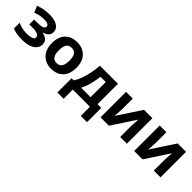

<svg xmlns="http://www.w3.org/2000/svg" viewBox="186 -1633 2906 2906"><g transform="rotate(45 1639.0 -180.0)"><path d="M277 -556Q336 -556 387.5 -540.5Q439 -525 470.5 -493Q502 -461 502 -411Q502 -362 472.5 -333Q443 -304 393 -291V-286Q428 -278 456 -263.5Q484 -249 500.5 -224.5Q517 -200 517 -159Q517 -114 488.5 -75.5Q460 -37 400.5 -13.5Q341 10 248 10Q112 10 38 -24V-147Q72 -131 121.5 -118Q171 -105 227 -105Q288 -105 330 -119Q372 -133 372 -168Q372 -233 217 -233H159V-336H214Q288 -336 328.5 -348Q369 -360 369 -393Q369 -419 343 -432.5Q317 -446 258 -446Q219 -446 173 -437Q127 -428 86 -411L42 -515Q89 -533 145 -544.5Q201 -556 277 -556Z M1129 -274Q1129 -138 1057.5 -64Q986 10 863 10Q787 10 727.5 -23Q668 -56 634 -119.5Q600 -183 600 -274Q600 -410 671 -483Q742 -556 866 -556Q943 -556 1002 -523Q1061 -490 1095 -427.5Q1129 -365 1129 -274ZM752 -274Q752 -193 778.5 -151.5Q805 -110 865 -110Q924 -110 950.5 -151.5Q977 -193 977 -274Q977 -355 950.5 -395.5Q924 -436 864 -436Q805 -436 778.5 -395.5Q752 -355 752 -274Z M1743 -546V-109H1823V196H1689V0H1322V196H1188V-109H1234Q1270 -164 1295 -234.5Q1320 -305 1335 -385Q1350 -465 1357 -546ZM1594 -434H1482Q1470 -343 1449 -261.5Q1428 -180 1390 -109H1594Z M2060 -546V-330Q2060 -313 2058.5 -288Q2057 -263 2055.5 -237Q2054 -211 2052 -191Q2050 -171 2049 -163L2301 -546H2480V0H2336V-218Q2336 -245 2338 -277.5Q2340 -310 2342.5 -338.5Q2345 -367 2346 -382L2095 0H1916V-546Z M2780 -546V-330Q2780 -313 2778.5 -288Q2777 -263 2775.5 -237Q2774 -211 2772 -191Q2770 -171 2769 -163L3021 -546H3200V0H3056V-218Q3056 -245 3058 -277.5Q3060 -310 3062.5 -338.5Q3065 -367 3066 -382L2815 0H2636V-546Z"/></g></svg>

Font: Noto Sans IKEA
Style: Bold
Weight: 600
Designer: Monotype Design Team
Foundry: Monotype Imaging Inc.
Version: Version 2.001